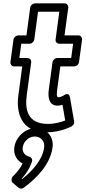

<svg xmlns="http://www.w3.org/2000/svg" viewBox="-20 -749 510 1145"><path d="M184.4 -513 206.8 -679H333.8L311.4 -513C309.3 -497.9 322.2 -488 333 -488H416L404.5 -403H321.5C306.4 -403 294.6 -388.7 293.1 -378L271.1 -215C264.5 -166.6 272.7 -119 323.1 -119C333.9 -119 346.7 -122.2 352.7 -124.2L368.8 -30.4C346 -21.6 308.1 -10 266.4 -10C144.3 -10 127.8 -94.9 139.5 -181L166.1 -378C168.2 -393.1 155.2 -403 144.5 -403H95.5L107 -488H156C171.1 -488 182.9 -502.3 184.4 -513ZM137.7 -538H88.7C78 -538 62.4 -528.1 60.4 -513L42.1 -378C40.7 -367.3 48.6 -353 63.7 -353H112.7L89.5 -181C76.5 -85.1 99.6 40 259.6 40C339.4 40 403.2 6.6 407 4.6C416.6 -0.9 424.2 -12.8 422.2 -24.4L397.5 -167.4C391.1 -204.8 360.3 -180 360.3 -180C359.9 -179.7 341.5 -169 329.8 -169C324.2 -169 314.6 -167.4 321.1 -215L339.7 -353H422.7C433.5 -353 449.1 -362.9 451.1 -378L469.4 -513C470.8 -523.7 462.9 -538 447.7 -538H364.7L387.2 -704C388.6 -714.7 380.7 -729 365.6 -729H188.6C177.8 -729 162.2 -719.1 160.2 -704ZM54.7 304.7C46.7 316.3 46.2 332.3 54.7 339.8L90.6 370.8C98.3 377.5 111.7 377.8 121.9 370.3C193.7 317 279.2 235.5 293.4 130C302 66.3 257.7 15 194 15C131.8 15 74 66.5 65.4 130C59.5 173.6 81.1 208.8 114.6 225.9C94.3 269.1 55.9 303.7 54.7 304.7ZM187.2 65C223.5 65 248.3 93.7 243.4 130C233.4 203.9 174.7 269.1 112.1 318.8L109.4 316.4C129.9 293.7 156 260.1 170.6 214.5C174.9 201.1 167.1 188.5 155.7 185.7C128 178.9 111.8 156.9 115.4 130C120.4 93.5 153.4 65 187.2 65Z"/></svg>

Font: Hussar Techniczny
Style: Bold 
Weight: 700
Foundry: Cannot Into Space Fonts
Version: Version 0.77